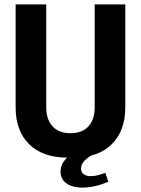

<svg xmlns="http://www.w3.org/2000/svg" viewBox="-20 -706 640 872"><path d="M287 10Q175 10 113 -50.5Q51 -111 51 -219V-686H190V-219Q190 -163 219 -132Q248 -101 300 -101Q353 -101 381.5 -132Q410 -163 410 -219V-686H549V-219Q549 -111 487 -50.5Q425 10 314 10ZM355 146Q326 146 303.5 138Q281 130 268 114Q255 98 255 73Q255 48 268.5 29Q282 10 298 0H395Q377 10 362.5 25.5Q348 41 348 59Q348 77 360.5 85.5Q373 94 391 94Q409 94 425.5 89.5Q442 85 458 79L472 119Q444 132 413 139Q382 146 355 146Z"/></svg>

Font: Chivo Mono Medium SemiBold
Style: Regular
Weight: 600
Monospace: yes
Version: Version 1.008